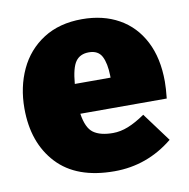

<svg xmlns="http://www.w3.org/2000/svg" viewBox="-69 -621 698 709"><g transform="rotate(-10 280.0 -267.0)"><path d="M541 -211H217Q225 -157 250.5 -138.5Q276 -120 324 -120Q352 -120 381 -131.5Q410 -143 445 -167L525 -59Q428 20 305 20Q163 20 90 -58.5Q17 -137 17 -266Q17 -346 47.5 -411.5Q78 -477 138 -515.5Q198 -554 283 -554Q362 -554 421 -521Q480 -488 512.5 -425Q545 -362 545 -274Q545 -249 541 -211ZM350 -330Q349 -377 335.5 -403Q322 -429 287 -429Q254 -429 237.5 -406Q221 -383 216 -323H350Z"/></g></svg>

Font: FiraGO Heavy
Style: Regular
Weight: 900
Designer: bBox Type
Foundry: bBox Type GmbH
Version: Version 1.001